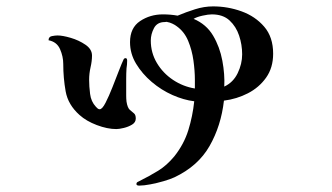

<svg xmlns="http://www.w3.org/2000/svg" viewBox="-20 -503 1040 601"><path d="M590 -254Q590 -281 585.5 -313.5Q581 -346 569 -375Q557 -404 533 -421Q528 -425 519.5 -429Q511 -433 504 -434Q503 -435 500.5 -434.5Q498 -434 496 -434Q472 -434 462 -415Q452 -396 452 -376Q452 -338 471 -306Q490 -274 521.5 -253Q553 -232 590 -226ZM738 -333Q738 -363 728.5 -391.5Q719 -420 698.5 -439Q678 -458 643 -458Q632 -458 614 -454Q596 -450 586 -444Q626 -427 647 -391.5Q668 -356 676 -313Q684 -270 682 -232Q710 -245 724 -274Q738 -303 738 -333ZM405 -132Q405 -120 393.5 -113Q382 -106 367.5 -102.5Q353 -99 344 -99Q316 -99 283 -111.5Q250 -124 229 -143Q193 -175 185.5 -217Q178 -259 178 -303Q178 -326 168 -349Q158 -372 132 -377Q132 -388 142.5 -390Q153 -392 160 -392Q176 -392 201.5 -384.5Q227 -377 247.5 -363Q268 -349 268 -329Q268 -312 263.5 -292.5Q259 -273 259 -253Q259 -233 262 -209Q265 -185 280 -169Q282 -167 285 -164Q288 -161 292 -161Q300 -161 310.5 -181.5Q321 -202 332 -230Q343 -258 352.5 -282.5Q362 -307 366 -315Q368 -321 373 -321Q378 -321 378 -313Q378 -307 377.5 -301Q377 -295 376 -289Q375 -273 375 -256.5Q375 -240 375 -223Q375 -214 375 -204Q375 -194 376 -185Q379 -166 386 -159.5Q393 -153 399 -148.5Q405 -144 405 -132ZM835 -335Q835 -291 813 -260Q791 -229 756 -211Q721 -193 681 -188Q672 -109 636 -46Q600 17 526 52Q513 58 492.5 64Q472 70 451 74Q430 78 416 78Q407 78 407 73Q407 69 410 67Q413 65 416 64Q448 48 475 31.5Q502 15 526 -14Q556 -52 569.5 -95.5Q583 -139 588 -186Q555 -190 520 -205.5Q485 -221 455 -246.5Q425 -272 406 -303.5Q387 -335 387 -371Q387 -416 418.5 -437Q450 -458 490 -458Q502 -458 513.5 -457Q525 -456 536 -454Q562 -465 590.5 -474Q619 -483 647 -483Q693 -483 736 -467.5Q779 -452 807 -419.5Q835 -387 835 -335Z"/></svg>

Font: Kaisei HarunoUmi
Style: Bold
Weight: 700
Designer: Font-Kai, 金井和夫
Foundry: KAZUO KANAI
Version: Version 5.003